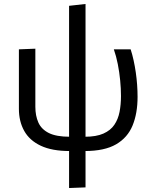

<svg xmlns="http://www.w3.org/2000/svg" viewBox="-20 -742 759 957"><path d="M327.1 10.8Q238.7 10.8 182.8 -15.8Q126.9 -42.3 100.6 -89.7Q74.2 -137.1 74.2 -199.5Q74.2 -224 74.2 -243Q74.2 -262 74.2 -280Q74.2 -341.9 74.2 -392.5Q74.2 -443.1 74.2 -496.1L156.2 -499.3Q156.2 -440.5 156.2 -387.4Q156.2 -334.3 156.2 -289.4Q156.2 -244.4 156.2 -209.9Q156.2 -164.9 171.3 -131.2Q186.4 -97.5 223.6 -78.9Q260.9 -60.4 327.7 -60.4H402.9Q459.8 -60.4 495.4 -76.2Q531.1 -92.1 549.9 -119.9Q568.8 -147.7 575.9 -184.5Q583 -221.2 583 -263.3Q583 -300.5 579 -341.4Q575 -382.4 567.2 -422.1Q559.4 -461.9 547.4 -496.1H631.2Q639.8 -469.8 646.1 -440.5Q652.5 -411.3 656.9 -380.5Q661.3 -349.8 663.5 -319Q665.7 -288.3 665.7 -259.1Q665.7 -177.6 641 -116.9Q616.2 -56.1 558.7 -22.7Q501.2 10.8 402.3 10.8ZM324.3 195.2Q324.3 142 324.3 90.9Q324.3 39.9 324.3 -19.6V-449Q324.3 -512.5 324.3 -557.8Q324.3 -603 324.3 -639.8Q324.3 -676.5 324.3 -713L406.3 -722.2Q406.3 -666.9 406.3 -615.7Q406.3 -564.5 406.3 -513.8Q406.3 -463.1 406.3 -409.5Q406.3 -356 406.3 -295.4V-16Q406.3 40.8 406.3 89.8Q406.3 138.8 406.3 192Z"/></svg>

Font: Commissioner Thin
Style: Regular
Weight: 100
Designer: Kostas Bartsokas
Foundry: Kostas Bartsokas
Version: Version 1.001;gftools[0.9.23]